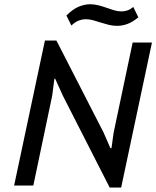

<svg xmlns="http://www.w3.org/2000/svg" viewBox="-20 -859 724 889"><path d="M45.4 0ZM271 -416 235.4 -494.6H231.9L221.7 -416L134.3 0H45.4L188 -671.4H241.2L459.5 -245.6L491.2 -172.9H496.1L506.3 -245.6L594.2 -662.1H683.6L541 9.3H487.8ZM287.6 -787.1Q317.9 -817.4 345.2 -828.4Q372.6 -839.4 397 -839.4Q417.5 -839.4 436.8 -834.2Q456.1 -829.1 473.9 -822.8Q491.7 -816.4 508.8 -811.3Q525.9 -806.2 543 -806.2Q556.6 -806.2 570.1 -810.8Q583.5 -815.4 597.2 -826.7L620.6 -778.8Q592.8 -755.9 568.8 -747.6Q544.9 -739.3 522.5 -739.3Q502 -739.3 483.2 -744.1Q464.4 -749 446.5 -754.6Q428.7 -760.3 411.6 -765.1Q394.5 -770 377.4 -770Q361.8 -770 344.7 -763.7Q327.6 -757.3 310.5 -740.7Z"/></svg>

Font: PT Astra Sans
Style: Italic
Weight: 400
Italic angle: -16°
Designer: A.Korolkova, I. Chaeva
Foundry: ParaType Ltd
Version: Version 1.001; ttfautohint (v1.6)